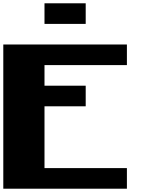

<svg xmlns="http://www.w3.org/2000/svg" viewBox="-20 -1145 915 1165"><path d="M0 0H750V-125H250V-500H500V-625H250V-750H750V-875H0ZM250 -1000H500V-1125H250Z"/></svg>

Font: Faithful 32x
Style: Bold
Weight: 400
Foundry: Faithful Resource Pack
Version: Version 1.0; January 27, 2023